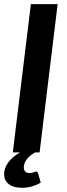

<svg xmlns="http://www.w3.org/2000/svg" viewBox="-24 -743 326 936"><path d="M151 93.5C149.3 93.5 147.8 93.8 146.2 94.5C144.8 95.2 142.8 96 140.5 97C138.2 98 135.2 98.8 131.8 99.5C128.2 100.2 123.8 100.5 118.5 100.5C109.8 100.5 103.2 98 98.8 93C94.2 88 92 81.3 92 73C92 65 93.6 57.4 96.8 50.2C99.9 43.1 104.1 36.4 109.2 30.2C114.4 24.1 120.3 18.4 127 13.2C133.7 8.1 140.5 3.7 147.5 0H169L257 -723H126.5L38.5 0H73.5C47.8 15 28.5 31.6 15.5 49.8C2.5 67.9 -4 86.8 -4 106.5C-4 125.8 3.4 141.7 18.2 154C33.1 166.3 54.8 172.5 83.5 172.5C100.8 172.5 117.5 170.1 133.5 165.2C149.5 160.4 163.2 154.3 174.5 147L161.5 101.5C160.5 96.2 157 93.5 151 93.5Z"/></svg>

Font: Lato
Style: Bold Italic
Weight: 700
Italic angle: -7°
Designer: Lukasz Dziedzic
Foundry: tyPoland Lukasz Dziedzic
Version: Version 2.007; 2014-02-27